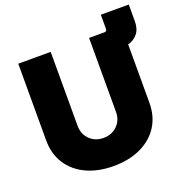

<svg xmlns="http://www.w3.org/2000/svg" viewBox="-146 -959 1048 1097"><g transform="rotate(-20 378.0 -410.0)"><path d="M360.4 8.8Q266.6 8.8 196 -24.2Q125.5 -57.1 86.2 -117.9Q46.9 -178.7 46.9 -261.7V-727.5H244.1V-278.3Q244.1 -227.5 277.1 -194.8Q310.1 -162.1 360.4 -162.1Q411.6 -162.1 444.6 -194.8Q477.5 -227.5 477.5 -278.3V-727.5H570.3Q585.9 -727.5 585.9 -743.2V-829.1H755.9V-727.5Q755.9 -680.7 733.2 -653.1Q710.4 -625.5 674.8 -616.2V-261.7Q674.8 -178.7 635.3 -117.9Q595.7 -57.1 524.9 -24.2Q454.1 8.8 360.4 8.8Z"/></g></svg>

Font: Inter Black
Style: Regular
Weight: 900
Designer: Rasmus Andersson
Foundry: rsms
Version: Version 4.000;git-a52131595